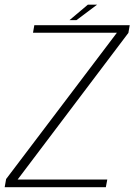

<svg xmlns="http://www.w3.org/2000/svg" viewBox="-34 -780 568 800"><path d="M-14.5 0H407L413 -32H39.5L501 -643L506.5 -675H109L103.5 -643.5H453L-8.5 -34ZM255.5 -696H284.5L370.5 -760.5H332Z"/></svg>

Font: Anybody UltraCondensed Thin ExtraLight
Style: Italic
Weight: 250
Italic angle: -10°
Version: Version 1.111